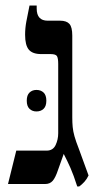

<svg xmlns="http://www.w3.org/2000/svg" viewBox="-20 -667 353 696"><path d="M260 9Q247 -32 235.5 -58Q224 -84 211 -109L190 -50Q181 -23 171 -11.5Q161 0 144 0H9L39 -121H149Q172 -121 181.5 -141Q191 -161 191 -184V-435Q191 -456 186.5 -463.5Q182 -471 163 -471H129Q98 -471 84.5 -487Q71 -503 71 -541Q71 -565 75.5 -589Q80 -613 87 -647H113V-636Q113 -592 153 -592H198Q221 -592 231.5 -580.5Q242 -569 242 -538V-242Q242 -222 243.5 -206.5Q245 -191 250 -173Q255 -155 266 -127L301 -31Q295 -18 286 -8Q277 2 267 9ZM77 -302Q77 -322 87 -331.5Q97 -341 112 -341Q128 -341 138 -331.5Q148 -322 148 -302Q148 -282 138 -272.5Q128 -263 112 -263Q97 -263 87 -272.5Q77 -282 77 -302Z"/></svg>

Font: Noto Serif Hebrew Condensed SemiBold
Style: Regular
Weight: 600
Width: 3
Designer: Monotype Design Team
Foundry: Monotype Imaging Inc.
Version: Version 2.004; ttfautohint (v1.8.4.7-5d5b)